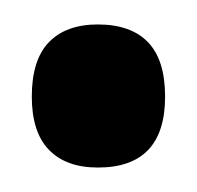

<svg xmlns="http://www.w3.org/2000/svg" viewBox="-20 -125 161 157"><path d="M60 12Q34 12 20 -2.5Q6 -17 6 -46Q6 -76 20 -90.5Q34 -105 60 -105Q87 -105 101 -90.5Q115 -76 115 -46Q115 12 60 12Z"/></svg>

Font: Bricolage Grotesque Condensed
Style: Regular
Weight: 400
Width: 3
Designer: Mathieu Triay
Foundry: Atelier Triay
Version: Version 1.000;gftools[0.9.30]